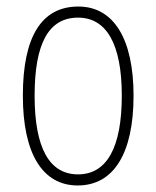

<svg xmlns="http://www.w3.org/2000/svg" viewBox="-20 -558 479 588"><path d="M218 10C328 10 389 -88 389 -265C389 -439 328 -538 220 -538C108 -538 50 -447 50 -265C50 -88 110 10 218 10ZM219 -24C131 -24 86 -105 86 -265C86 -425 129 -504 219 -504C305 -504 353 -425 353 -265C353 -106 307 -24 219 -24Z"/></svg>

Font: Kathrein 37 Thin Condensed
Style: Regular
Weight: 250
Width: 3
Designer: Lazydogs Typefoundry, based on Open Sans by Ascender Corporation
Foundry: Lazydogs Typefoundry
Version: Version 1.003;PS 001.003;hotconv 1.0.88;makeotf.lib2.5.64775